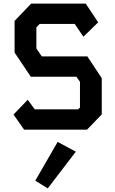

<svg xmlns="http://www.w3.org/2000/svg" viewBox="-20 -720 640 1066"><path d="M153 -700H456L525 -596L443 -516L395 -587H200L182 -568V-451L212 -407H465L545 -286V-85L463 0H114L55 -84L134 -166L173 -113H413L424 -122V-266L404 -294H151L61 -428V-604ZM245 326 401 122 300 68 176 283Z"/></svg>

Font: Kode Mono
Style: Bold
Weight: 700
Monospace: yes
Designer: Isa Ozler
Foundry: Kadena LLC
Version: Version 1.206;gftools[0.9.28]